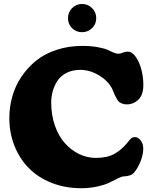

<svg xmlns="http://www.w3.org/2000/svg" viewBox="-20 -949 777 983"><path d="M399.9 -928.7Q430.2 -928.7 451.4 -907.5Q472.7 -886.2 472.7 -856Q472.7 -825.7 451.4 -804.9Q430.2 -784.2 399.9 -784.2Q369.6 -784.2 348.9 -804.9Q328.1 -825.7 328.1 -856Q328.1 -886.2 349.1 -907.5Q370.1 -928.7 399.9 -928.7ZM396 14.6Q313.5 14.6 244.4 -12.7Q175.3 -40 127.9 -87.9Q80.6 -135.7 54.2 -201.9Q27.8 -268.1 27.8 -344.2Q27.8 -401.4 43 -455.1Q58.1 -508.8 89.4 -555.7Q120.6 -602.5 164.3 -637.9Q208 -673.3 269 -693.6Q330.1 -713.9 400.9 -713.9Q446.3 -713.9 480.7 -707.5Q515.1 -701.2 530.5 -693.8Q545.9 -686.5 560.5 -680.2Q575.2 -673.8 585.9 -673.8Q595.2 -673.8 607.7 -679.2Q620.1 -684.6 634.8 -684.6Q656.2 -684.6 675 -658Q693.8 -631.3 703.9 -592.5Q713.9 -553.7 713.9 -515.1Q713.9 -463.4 688.7 -439Q663.6 -414.6 628.4 -414.6Q616.2 -414.6 606.7 -418.2Q597.2 -421.9 591.3 -426Q585.4 -430.2 578.6 -441.9Q571.8 -453.6 568.8 -460.2Q565.9 -466.8 558.1 -485.4Q542 -527.3 492.9 -559.3Q443.8 -591.3 391.1 -591.3Q352.5 -591.3 322.8 -576.9Q293 -562.5 276.1 -538.1Q259.3 -513.7 250.7 -484.6Q242.2 -455.6 242.2 -422.9Q242.2 -360.8 260.7 -307.1Q279.3 -253.4 310.8 -217.5Q342.3 -181.6 383.5 -161.1Q424.8 -140.6 470.2 -140.6Q527.8 -140.6 564.5 -160.6Q601.1 -180.7 631.8 -217.8Q633.3 -219.7 638.4 -226.1Q643.6 -232.4 645.5 -234.6Q647.5 -236.8 651.9 -240.5Q656.2 -244.1 660.9 -245.6Q665.5 -247.1 670.9 -247.1Q686.5 -247.1 700 -230.5Q713.4 -213.9 713.4 -188.5Q713.4 -155.8 698.7 -120.8Q684.1 -85.9 667.5 -66.9Q656.7 -54.2 643.6 -50.8Q628.9 -45.9 612.8 -45.9Q603.5 -45.4 583.7 -35.9Q564 -26.4 542.2 -15.1Q520.5 -3.9 480.7 5.4Q440.9 14.6 396 14.6Z"/></svg>

Font: Cooper* ExtraBold
Style: Regular
Weight: 800
Designer: Owen Earl
Foundry: indestructible type*
Version: Version 0.001